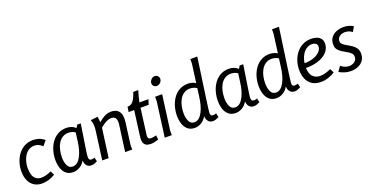

<svg xmlns="http://www.w3.org/2000/svg" viewBox="-29 -1501 4354 2251"><g transform="rotate(-20 2148.0 -375.5)"><path d="M379 -392Q355 -415 331 -425.5Q307 -436 283 -436Q241 -436 210 -416.5Q179 -397 158.5 -364.5Q138 -332 128 -293Q118 -254 118 -214Q118 -131 148 -92.5Q178 -54 233 -54Q259 -54 290.5 -62Q322 -70 358 -86L382 -36Q342 -11 300 1Q258 13 217 13Q164 13 123 -11.5Q82 -36 58.5 -84.5Q35 -133 35 -204Q35 -257 51 -310Q67 -363 98.5 -406.5Q130 -450 177.5 -476.5Q225 -503 289 -503Q324 -503 359.5 -491.5Q395 -480 429 -452Z M838 -495H882Q867 -396 856.5 -328.5Q846 -261 839.5 -218.5Q833 -176 829.5 -151.5Q826 -127 825 -114.5Q824 -102 824 -94Q824 -76 831 -65Q838 -54 857 -54Q867 -54 877.5 -56.5Q888 -59 897 -62L908 -12Q892 -3 872 4Q852 11 833 11Q797 11 776 -13.5Q755 -38 754 -74H750Q727 -33 687.5 -10Q648 13 607 13Q553 13 519.5 -15Q486 -43 470.5 -90Q455 -137 455 -193Q455 -249 470.5 -304Q486 -359 517 -404Q548 -449 595 -476Q642 -503 706 -503Q737 -503 768.5 -491Q800 -479 827 -448V-389Q796 -416 767.5 -428.5Q739 -441 708 -441Q662 -441 629.5 -419Q597 -397 576.5 -360.5Q556 -324 547 -280.5Q538 -237 538 -194Q538 -136 558 -93.5Q578 -51 623 -51Q656 -51 681.5 -72.5Q707 -94 726 -130.5Q745 -167 757.5 -212.5Q770 -258 776 -307L791 -419Z M1093 -500Q1095 -493 1098 -472Q1101 -451 1102 -429Q1122 -446 1146 -463Q1170 -480 1198.5 -491.5Q1227 -503 1259 -503Q1282 -503 1304 -497.5Q1326 -492 1343.5 -478Q1361 -464 1372 -438.5Q1383 -413 1383 -373Q1383 -353 1380 -329L1344 -58V0H1256L1297 -303Q1299 -316 1300.5 -330Q1302 -344 1302 -357Q1302 -377 1297 -393.5Q1292 -410 1278 -420.5Q1264 -431 1237 -431Q1215 -431 1193 -422.5Q1171 -414 1151.5 -401.5Q1132 -389 1118.5 -378Q1105 -367 1099 -362L1050 0H970L1017 -350Q1019 -364 1020 -377.5Q1021 -391 1021 -402Q1021 -432 1017 -451.5Q1013 -471 1009 -480.5Q1005 -490 1005 -490Z M1649 -631Q1638 -593 1629 -561Q1620 -529 1612 -490H1725L1705 -427H1603L1562 -110Q1562 -110 1561 -102Q1560 -94 1560 -89Q1560 -70 1568.5 -59.5Q1577 -49 1599 -49Q1610 -49 1626.5 -52Q1643 -55 1664 -60L1671 -7Q1671 -7 1656 -2Q1641 3 1619 8Q1597 13 1575 13Q1551 13 1529.5 6.5Q1508 0 1494 -20.5Q1480 -41 1480 -81Q1480 -87 1481 -95Q1482 -103 1482.5 -109.5Q1483 -116 1483 -116L1524 -427H1455L1464 -490Q1491 -490 1512 -502.5Q1533 -515 1551 -545.5Q1569 -576 1587 -631Z M1937 -668Q1937 -643 1917.5 -622.5Q1898 -602 1871 -602Q1849 -602 1834.5 -616.5Q1820 -631 1820 -652Q1820 -677 1839.5 -698Q1859 -719 1886 -719Q1909 -719 1923 -703.5Q1937 -688 1937 -668ZM1896 -490 1838 -58V0H1750L1808 -433V-490Z M2347 -710V-764H2434Q2415 -629 2398 -511.5Q2381 -394 2368.5 -304Q2356 -214 2348.5 -159Q2341 -104 2341 -94Q2341 -76 2348 -65Q2355 -54 2374 -54Q2384 -54 2394.5 -56.5Q2405 -59 2414 -62L2425 -12Q2409 -3 2389 4Q2369 11 2350 11Q2314 11 2293 -13.5Q2272 -38 2271 -74H2267Q2244 -33 2204.5 -10Q2165 13 2124 13Q2070 13 2036.5 -15Q2003 -43 1987.5 -90Q1972 -137 1972 -193Q1972 -249 1987.5 -304Q2003 -359 2034 -404Q2065 -449 2112 -476Q2159 -503 2223 -503Q2254 -503 2285.5 -491Q2317 -479 2344 -448V-389Q2313 -416 2284.5 -428.5Q2256 -441 2225 -441Q2179 -441 2146.5 -419Q2114 -397 2093.5 -360.5Q2073 -324 2064 -280.5Q2055 -237 2055 -194Q2055 -136 2075 -93.5Q2095 -51 2140 -51Q2173 -51 2198.5 -72.5Q2224 -94 2243 -130.5Q2262 -167 2274.5 -212.5Q2287 -258 2293 -307Z M2865 -495H2909Q2894 -396 2883.5 -328.5Q2873 -261 2866.5 -218.5Q2860 -176 2856.5 -151.5Q2853 -127 2852 -114.5Q2851 -102 2851 -94Q2851 -76 2858 -65Q2865 -54 2884 -54Q2894 -54 2904.5 -56.5Q2915 -59 2924 -62L2935 -12Q2919 -3 2899 4Q2879 11 2860 11Q2824 11 2803 -13.5Q2782 -38 2781 -74H2777Q2754 -33 2714.5 -10Q2675 13 2634 13Q2580 13 2546.5 -15Q2513 -43 2497.5 -90Q2482 -137 2482 -193Q2482 -249 2497.5 -304Q2513 -359 2544 -404Q2575 -449 2622 -476Q2669 -503 2733 -503Q2764 -503 2795.5 -491Q2827 -479 2854 -448V-389Q2823 -416 2794.5 -428.5Q2766 -441 2735 -441Q2689 -441 2656.5 -419Q2624 -397 2603.5 -360.5Q2583 -324 2574 -280.5Q2565 -237 2565 -194Q2565 -136 2585 -93.5Q2605 -51 2650 -51Q2683 -51 2708.5 -72.5Q2734 -94 2753 -130.5Q2772 -167 2784.5 -212.5Q2797 -258 2803 -307L2818 -419Z M3366 -710V-764H3453Q3434 -629 3417 -511.5Q3400 -394 3387.5 -304Q3375 -214 3367.5 -159Q3360 -104 3360 -94Q3360 -76 3367 -65Q3374 -54 3393 -54Q3403 -54 3413.5 -56.5Q3424 -59 3433 -62L3444 -12Q3428 -3 3408 4Q3388 11 3369 11Q3333 11 3312 -13.5Q3291 -38 3290 -74H3286Q3263 -33 3223.5 -10Q3184 13 3143 13Q3089 13 3055.5 -15Q3022 -43 3006.5 -90Q2991 -137 2991 -193Q2991 -249 3006.5 -304Q3022 -359 3053 -404Q3084 -449 3131 -476Q3178 -503 3242 -503Q3273 -503 3304.5 -491Q3336 -479 3363 -448V-389Q3332 -416 3303.5 -428.5Q3275 -441 3244 -441Q3198 -441 3165.5 -419Q3133 -397 3112.5 -360.5Q3092 -324 3083 -280.5Q3074 -237 3074 -194Q3074 -136 3094 -93.5Q3114 -51 3159 -51Q3192 -51 3217.5 -72.5Q3243 -94 3262 -130.5Q3281 -167 3293.5 -212.5Q3306 -258 3312 -307Z M3758 -503Q3793 -503 3824 -492.5Q3855 -482 3874.5 -458.5Q3894 -435 3894 -397Q3894 -350 3869.5 -313Q3845 -276 3801.5 -250.5Q3758 -225 3699.5 -212.5Q3641 -200 3573 -202V-261Q3613 -257 3654.5 -264.5Q3696 -272 3731.5 -289.5Q3767 -307 3788.5 -333Q3810 -359 3810 -390Q3810 -416 3791.5 -428.5Q3773 -441 3748 -441Q3708 -441 3677.5 -421Q3647 -401 3626.5 -367.5Q3606 -334 3595.5 -293.5Q3585 -253 3585 -213Q3585 -132 3620 -94.5Q3655 -57 3713 -57Q3742 -57 3776 -66Q3810 -75 3847 -92L3873 -43Q3855 -30 3834 -20Q3813 -10 3790.5 -2.5Q3768 5 3745 9Q3722 13 3700 13Q3630 13 3586 -17Q3542 -47 3522 -97Q3502 -147 3502 -207Q3502 -260 3518 -312.5Q3534 -365 3566.5 -408Q3599 -451 3647 -477Q3695 -503 3758 -503Z M4247 -410Q4225 -426 4202.5 -433.5Q4180 -441 4155 -441Q4132 -441 4110 -432Q4088 -423 4074.5 -406Q4061 -389 4061 -364Q4061 -339 4080 -322Q4099 -305 4127.5 -289.5Q4156 -274 4184.5 -255Q4213 -236 4232 -208.5Q4251 -181 4251 -139Q4251 -89 4226 -55Q4201 -21 4160.5 -4Q4120 13 4073 13Q4032 13 3995.5 2Q3959 -9 3926 -28L3969 -89Q3991 -71 4018 -60Q4045 -49 4070 -49Q4094 -49 4116.5 -58Q4139 -67 4153.5 -85Q4168 -103 4168 -130Q4168 -159 4149 -177.5Q4130 -196 4102 -211.5Q4074 -227 4045.5 -244.5Q4017 -262 3998 -286.5Q3979 -311 3979 -349Q3979 -403 4005.5 -437Q4032 -471 4073.5 -487Q4115 -503 4160 -503Q4193 -503 4224 -494.5Q4255 -486 4281 -470Z"/></g></svg>

Font: Rosario
Style: Italic
Weight: 400
Italic angle: -8.05°
Designer: Hector Gatti
Foundry: Omnibus Type
Version: Version 1.201